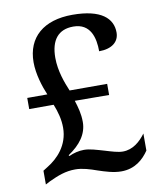

<svg xmlns="http://www.w3.org/2000/svg" viewBox="-83 -790 724 866"><g transform="rotate(-10 279.5 -357.0)"><path d="M403 10C466 10 505 -26 530 -63V-141C505 -107 471 -77 425 -77C403 -77 375 -86 345 -95C310 -105 280 -115 253 -115C230 -115 205 -109 184 -99L181 -103C236 -140 270 -184 270 -240C270 -278 261 -308 251 -340L408 -339V-390H236C220 -428 198 -485 198 -546C198 -627 233 -671 302 -671C381 -671 398 -603 398 -541C455 -541 490 -567 490 -611C490 -675 440 -724 307 -724C176 -724 98 -658 98 -543C98 -489 117 -430 134 -390H42V-339H154C168 -304 178 -268 178 -230C178 -149 125 -96 79 -68L57 -54V9L78 -2C119 -21 154 -35 199 -35C232 -35 266 -24 297 -13C330 -2 367 10 403 10Z"/></g></svg>

Font: Noto Serif Medium
Style: Regular
Weight: 500
Designer: Monotype Design Team
Foundry: Monotype Imaging Inc.
Version: Version 2.013